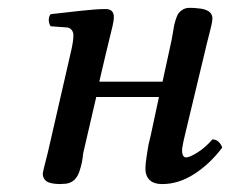

<svg xmlns="http://www.w3.org/2000/svg" viewBox="-20 -459 586 489"><path d="M102.1 -71.8 159.2 -320.8Q167 -352.5 167 -369.1Q167 -377 162.4 -382.8Q157.7 -388.7 148.9 -389.2L108.9 -392.1Q104.5 -398.9 104.2 -407.7Q104 -416.5 108.9 -422.9Q121.6 -424.3 147.2 -427.2Q172.9 -430.2 186.5 -431.6Q200.2 -433.1 218.3 -434.6Q236.3 -436 249 -436Q270 -436 270 -415Q270 -407.2 266.8 -393.3Q263.7 -379.4 257.8 -356.2Q252 -333 249 -319.8L232.9 -251H394L417 -356.9Q418.5 -363.3 420.4 -376Q422.4 -388.7 423.8 -395.5Q425.3 -402.3 428.5 -411.9Q431.6 -421.4 435.8 -426.5Q439.9 -431.6 446.8 -435.3Q453.6 -439 462.9 -439Q478 -439 481.9 -438Q521 -435.5 521 -412.1Q521 -406.7 518.8 -396.2Q516.6 -385.7 512.9 -371.8Q509.3 -357.9 507.8 -352.1L453.1 -124Q445.3 -92.3 443.8 -80.1V-71.8Q445.3 -58.1 454.1 -58.1Q462.9 -58.1 482.9 -70.6Q502.9 -83 521 -104Q530.3 -104 536.9 -97.7Q543.5 -91.3 545.9 -83Q513.7 -40.5 474.1 -15.4Q434.6 9.8 393.1 9.8Q356.9 9.8 351.1 -20Q349.6 -30.3 351.1 -43Q352.1 -53.7 357.9 -88.9Q358.9 -92.8 360.8 -101.3Q362.8 -109.9 363.8 -113.8L384.8 -211.9H225.1L191.9 -68.8Q190.4 -54.7 188.5 -44.9Q186.5 -35.2 182.1 -22Q177.7 -8.8 169.4 -1Q161.1 6.8 148.9 8.8Q146 8.8 140.4 9.3Q134.8 9.8 131.8 9.8Q107.4 9.3 98.1 2.4Q88.9 -4.4 88.9 -17.1Q88.9 -20.5 102.1 -71.8Z"/></svg>

Font: Common Serif Medium
Style: Italic
Weight: 500
Italic angle: -12°
Designer: Philipp H. Poll, Khaled Hosny
Foundry: Stefan Peev, Context Ltd.
Version: Version 1.026